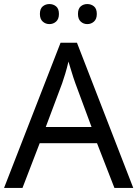

<svg xmlns="http://www.w3.org/2000/svg" viewBox="-20 -928 679 948"><path d="M545 0 459 -221H176L91 0H0L279 -717H360L638 0ZM352 -517Q349 -525 342 -546Q335 -567 328.5 -589.5Q322 -612 318 -624Q311 -593 302 -563.5Q293 -534 287 -517L206 -301H432ZM177 -859Q177 -885 191 -896.5Q205 -908 224 -908Q243 -908 257 -896.5Q271 -885 271 -859Q271 -834 257 -821.5Q243 -809 224 -809Q205 -809 191 -821.5Q177 -834 177 -859ZM365 -859Q365 -885 378.5 -896.5Q392 -908 411 -908Q430 -908 444 -896.5Q458 -885 458 -859Q458 -834 444 -821.5Q430 -809 411 -809Q392 -809 378.5 -821.5Q365 -834 365 -859Z"/></svg>

Font: Noto Sans Living
Style: Regular
Weight: 400
Designer: Monotype Design Team
Foundry: Monotype Imaging Inc.
Version: Version 2.013; ttfautohint (v1.8.4.7-5d5b)